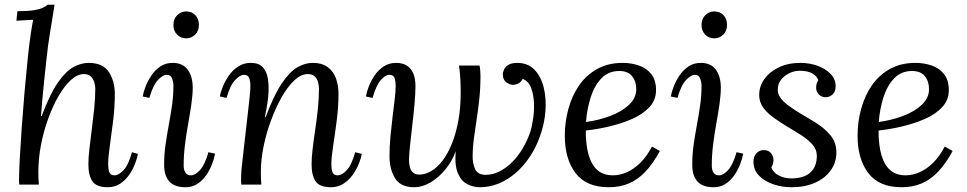

<svg xmlns="http://www.w3.org/2000/svg" viewBox="-20 -775 4058 806"><path d="M432 11Q385 11 368 -14Q351 -39 351 -85Q351 -113 355.5 -151.5Q360 -190 365.5 -233Q371 -276 375.5 -320Q380 -364 380 -403Q380 -415 376 -429Q372 -443 362 -453.5Q352 -464 332 -464Q305 -464 278 -439.5Q251 -415 226.5 -373Q202 -331 182.5 -277.5Q163 -224 152 -166.5Q141 -109 141 -53Q141 -38 141.5 -25.5Q142 -13 143 0H61Q60 -7 60 -12.5Q60 -18 60 -26Q60 -53 63 -109Q66 -165 71 -236.5Q76 -308 82.5 -383Q89 -458 96 -525.5Q103 -593 110 -639Q114 -665 115.5 -672Q117 -679 119 -692L49 -688L53 -728Q97 -728 121.5 -732Q146 -736 159 -742Q172 -748 180 -755H209Q205 -730 200 -699Q195 -668 190 -638Q185 -608 182 -585Q179 -560 174.5 -520.5Q170 -481 165.5 -437.5Q161 -394 157.5 -354Q154 -314 152 -288H155Q189 -379 222 -427Q255 -475 287.5 -493Q320 -511 352 -511Q412 -511 437 -472.5Q462 -434 462 -381Q462 -326 455 -268.5Q448 -211 441 -162.5Q434 -114 434 -85Q434 -67 438.5 -53Q443 -39 461 -39Q478 -39 498.5 -60.5Q519 -82 534 -136L559 -129Q556 -112 547 -88Q538 -64 522.5 -41.5Q507 -19 484.5 -4Q462 11 432 11Z M705 -511Q747 -511 768 -482.5Q789 -454 789 -407Q789 -377 783.5 -338.5Q778 -300 770 -256Q762 -212 756.5 -167.5Q751 -123 751 -81Q751 -61 758.5 -50Q766 -39 782 -39Q799 -39 819.5 -61Q840 -83 855 -136L883 -130Q879 -109 869.5 -84.5Q860 -60 845 -38.5Q830 -17 808.5 -3Q787 11 759 11Q713 11 691 -13Q669 -37 669 -83Q669 -127 675 -168.5Q681 -210 688.5 -250.5Q696 -291 702 -332Q708 -373 708 -416Q708 -429 702.5 -445Q697 -461 680 -461Q664 -461 643 -439Q622 -417 607 -364L579 -370Q582 -388 591 -411.5Q600 -435 615.5 -458Q631 -481 653 -496Q675 -511 705 -511ZM762 -727Q785 -727 800 -711.5Q815 -696 815 -670Q815 -645 799 -629.5Q783 -614 761 -614Q739 -614 723.5 -629.5Q708 -645 708 -670Q708 -696 724 -711.5Q740 -727 762 -727Z M1369 11Q1322 11 1305 -14Q1288 -39 1288 -85Q1288 -113 1292.5 -151Q1297 -189 1303.5 -232Q1310 -275 1314.5 -319Q1319 -363 1319 -403Q1319 -415 1315.5 -429Q1312 -443 1302 -453.5Q1292 -464 1272 -464Q1244 -464 1216 -438Q1188 -412 1163 -368Q1138 -324 1118 -270.5Q1098 -217 1086.5 -160.5Q1075 -104 1075 -53Q1075 -38 1075.5 -25.5Q1076 -13 1077 0H993Q992 -7 992 -12.5Q992 -18 992 -26Q992 -43 994 -65.5Q996 -88 1000.5 -125.5Q1005 -163 1012 -226Q1019 -285 1022.5 -318Q1026 -351 1028 -368.5Q1030 -386 1030.5 -395.5Q1031 -405 1031 -416Q1031 -434 1026 -447.5Q1021 -461 1004 -461Q988 -461 967 -439Q946 -417 931 -364L903 -370Q906 -388 915.5 -411.5Q925 -435 941 -458Q957 -481 980 -496Q1003 -511 1033 -511Q1067 -511 1083.5 -492.5Q1100 -474 1104.5 -445Q1109 -416 1107 -383Q1105 -355 1100.5 -329Q1096 -303 1092 -283H1095Q1129 -374 1162 -423.5Q1195 -473 1227.5 -492Q1260 -511 1292 -511Q1332 -511 1356 -493Q1380 -475 1390.5 -445.5Q1401 -416 1401 -381Q1401 -326 1393.5 -268.5Q1386 -211 1378.5 -162.5Q1371 -114 1371 -85Q1371 -67 1375.5 -53Q1380 -39 1398 -39Q1415 -39 1435.5 -60.5Q1456 -82 1471 -136L1499 -129Q1496 -112 1486.5 -88Q1477 -64 1461 -41.5Q1445 -19 1422 -4Q1399 11 1369 11Z M2151 -511Q2196 -511 2223.5 -482.5Q2251 -454 2262.5 -407.5Q2274 -361 2269.5 -306.5Q2265 -252 2246 -201Q2230 -156 2204.5 -117.5Q2179 -79 2146 -50Q2113 -21 2074.5 -5Q2036 11 1994 11Q1968 11 1942.5 -1.5Q1917 -14 1902.5 -47Q1888 -80 1893 -140Q1878 -98 1849.5 -63.5Q1821 -29 1787 -9Q1753 11 1719 11Q1661 11 1638 -27.5Q1615 -66 1615 -119Q1615 -159 1619 -201.5Q1623 -244 1628 -284.5Q1633 -325 1637 -359Q1641 -393 1641 -414Q1641 -433 1636.5 -447Q1632 -461 1614 -461Q1598 -461 1578.5 -439Q1559 -417 1544 -364L1516 -370Q1519 -388 1528 -411.5Q1537 -435 1552.5 -458Q1568 -481 1590.5 -496Q1613 -511 1643 -511Q1670 -511 1688 -499.5Q1706 -488 1715 -466.5Q1724 -445 1724 -414Q1724 -381 1720 -337Q1716 -293 1710.5 -247Q1705 -201 1701 -162Q1697 -123 1697 -102Q1697 -88 1700.5 -74Q1704 -60 1713.5 -51Q1723 -42 1740 -42Q1765 -42 1790.5 -57Q1816 -72 1838 -101Q1860 -130 1877 -172Q1894 -214 1904 -268Q1914 -322 1914 -388Q1914 -414 1912.5 -442Q1911 -470 1907 -500H1993Q1995 -492 1996 -477.5Q1997 -463 1997 -455Q1997 -405 1992 -359Q1987 -313 1980.5 -271Q1974 -229 1969 -191Q1964 -153 1964 -119Q1964 -90 1974 -66Q1984 -42 2018 -41Q2047 -41 2075 -54.5Q2103 -68 2128.5 -93Q2154 -118 2174 -151.5Q2194 -185 2207 -224Q2213 -244 2218 -276.5Q2223 -309 2221.5 -343.5Q2220 -378 2209.5 -406Q2199 -434 2174 -444Q2168 -431 2157 -425Q2146 -419 2133 -419Q2120 -419 2105.5 -429.5Q2091 -440 2091 -462Q2091 -473 2096.5 -484.5Q2102 -496 2115.5 -503.5Q2129 -511 2151 -511Z M2594 -511Q2630 -511 2662 -500Q2694 -489 2714 -464Q2734 -439 2734 -396Q2734 -355 2706 -325Q2678 -295 2633 -275.5Q2588 -256 2537 -244Q2486 -232 2439 -227Q2439 -165 2451.5 -123Q2464 -81 2489 -60Q2514 -39 2553 -39Q2582 -39 2611.5 -52Q2641 -65 2668 -91.5Q2695 -118 2717 -160L2750 -141Q2722 -89 2690 -55Q2658 -21 2620 -5Q2582 11 2536 11Q2441 11 2396 -48.5Q2351 -108 2351 -205Q2351 -263 2366 -318Q2381 -373 2411 -416.5Q2441 -460 2487 -485.5Q2533 -511 2594 -511ZM2580 -477Q2534 -477 2504.5 -446Q2475 -415 2459.5 -366Q2444 -317 2440 -263Q2493 -270 2541 -288Q2589 -306 2620 -334.5Q2651 -363 2651 -401Q2651 -433 2633.5 -455Q2616 -477 2580 -477Z M2922 -511Q2964 -511 2985 -482.5Q3006 -454 3006 -407Q3006 -377 3000.5 -338.5Q2995 -300 2987 -256Q2979 -212 2973.5 -167.5Q2968 -123 2968 -81Q2968 -61 2975.5 -50Q2983 -39 2999 -39Q3016 -39 3036.5 -61Q3057 -83 3072 -136L3100 -130Q3096 -109 3086.5 -84.5Q3077 -60 3062 -38.5Q3047 -17 3025.5 -3Q3004 11 2976 11Q2930 11 2908 -13Q2886 -37 2886 -83Q2886 -127 2892 -168.5Q2898 -210 2905.5 -250.5Q2913 -291 2919 -332Q2925 -373 2925 -416Q2925 -429 2919.5 -445Q2914 -461 2897 -461Q2881 -461 2860 -439Q2839 -417 2824 -364L2796 -370Q2799 -388 2808 -411.5Q2817 -435 2832.5 -458Q2848 -481 2870 -496Q2892 -511 2922 -511ZM2979 -727Q3002 -727 3017 -711.5Q3032 -696 3032 -670Q3032 -645 3016 -629.5Q3000 -614 2978 -614Q2956 -614 2940.5 -629.5Q2925 -645 2925 -670Q2925 -696 2941 -711.5Q2957 -727 2979 -727Z M3303 11Q3263 11 3226 -1.5Q3189 -14 3166 -38Q3143 -62 3143 -96Q3143 -118 3155.5 -131.5Q3168 -145 3186 -145Q3206 -145 3216.5 -132Q3227 -119 3227 -103Q3227 -96 3225 -88Q3223 -80 3218 -72Q3226 -50 3250 -38Q3274 -26 3301 -26Q3355 -26 3382 -51Q3409 -76 3409 -121Q3409 -148 3390 -169Q3371 -190 3342 -208.5Q3313 -227 3282 -245Q3253 -263 3226.5 -282Q3200 -301 3183.5 -324Q3167 -347 3167 -376Q3167 -413 3189 -443.5Q3211 -474 3250 -492.5Q3289 -511 3340 -511Q3378 -511 3411.5 -499Q3445 -487 3466.5 -465Q3488 -443 3488 -413Q3488 -392 3476 -379.5Q3464 -367 3446 -367Q3428 -367 3417 -379Q3406 -391 3406 -407Q3406 -415 3408 -422.5Q3410 -430 3415 -438Q3410 -455 3390.5 -466.5Q3371 -478 3337 -478Q3315 -478 3294 -468Q3273 -458 3259 -440.5Q3245 -423 3245 -399Q3245 -380 3256.5 -364Q3268 -348 3287 -334Q3306 -320 3328 -306Q3364 -285 3402 -261.5Q3440 -238 3465.5 -208Q3491 -178 3491 -135Q3491 -93 3467.5 -60Q3444 -27 3401.5 -8Q3359 11 3303 11Z M3823 -511Q3859 -511 3891 -500Q3923 -489 3943 -464Q3963 -439 3963 -396Q3963 -355 3935 -325Q3907 -295 3862 -275.5Q3817 -256 3766 -244Q3715 -232 3668 -227Q3668 -165 3680.5 -123Q3693 -81 3718 -60Q3743 -39 3782 -39Q3811 -39 3840.5 -52Q3870 -65 3897 -91.5Q3924 -118 3946 -160L3979 -141Q3951 -89 3919 -55Q3887 -21 3849 -5Q3811 11 3765 11Q3670 11 3625 -48.5Q3580 -108 3580 -205Q3580 -263 3595 -318Q3610 -373 3640 -416.5Q3670 -460 3716 -485.5Q3762 -511 3823 -511ZM3809 -477Q3763 -477 3733.5 -446Q3704 -415 3688.5 -366Q3673 -317 3669 -263Q3722 -270 3770 -288Q3818 -306 3849 -334.5Q3880 -363 3880 -401Q3880 -433 3862.5 -455Q3845 -477 3809 -477Z"/></svg>

Font: Lora Italic
Style: Italic
Weight: 400
Italic angle: -3°
Designer: Olga Karpushina, Alexei Vanyashin (Cyrillic)
Foundry: Cyreal
Version: Version 2.210; ttfautohint (v1.8.1.43-b0c9)